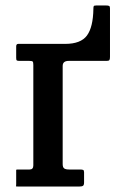

<svg xmlns="http://www.w3.org/2000/svg" viewBox="-20 -680 429 700"><path d="M87 -458H51Q43.5 -458 41.2 -459.8Q39 -461.5 39 -469V-510.5Q39 -520 46.5 -520H217.5Q274.5 -520 297 -550.5Q319.5 -581 320.5 -648Q320.5 -655 321.8 -657.5Q323 -660 330.5 -660H367Q374 -660 377.5 -658.5Q381 -657 381 -650V-472.5Q381 -464.5 379 -461.2Q377 -458 369 -458H230.5Q208.5 -458 208.5 -439.5V-82Q208.5 -70 214 -66Q219.5 -62 232.5 -62H272.5Q279.5 -62 283 -60.5Q286.5 -59 286.5 -52V-15Q286.5 -5.5 282.8 -2.8Q279 0 270 0H45Q37.5 0 38.2 -1.2Q39 -2.5 39 -10V-53Q39 -59.5 39 -60.8Q39 -62 46 -62H88Q101.5 -62 101.5 -77V-443Q101.5 -453 99.2 -455.5Q97 -458 87 -458Z"/></svg>

Font: Besley* Narrow Medium
Style: Regular
Weight: 500
Width: 4
Designer: Owen Earl
Foundry: indestructible type*
Version: Version 3.000; ttfautohint (v1.8.3)